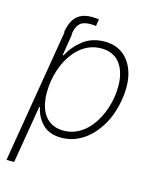

<svg xmlns="http://www.w3.org/2000/svg" viewBox="-127 -752 848 1042"><g transform="rotate(15 297.0 -230.5)"><path d="M136 -545.5H133.5Q138.8 -578.5 149.3 -601.2Q159.8 -623.9 175.4 -638Q191.1 -652 211.8 -658.4Q232.6 -664.8 258.5 -664.8Q270.2 -664.8 280.2 -664.1Q290.1 -663.4 298.3 -661.9L292.3 -623.2Q275.2 -625.4 259.6 -625.4Q239 -625.4 224.3 -620.4Q209.5 -615.4 199.8 -605.3Q190 -595.2 184.3 -580.3Q178.6 -565.3 175.8 -545.5H178.3L158.4 -423.7H163.7Q191.1 -476.9 240.4 -515.3Q290.1 -553.6 360.4 -553.6Q426.8 -553.6 469.5 -517.4Q512.4 -480.8 529.1 -418.3Q545.8 -355.8 531.6 -271.3Q517.8 -188.2 480.1 -125.4Q460.9 -93.4 437.7 -68.2Q414.4 -43 387.4 -25.2Q360.4 -7.5 330.3 2Q300.1 11.4 267.4 11.4Q197.8 11.4 160.2 -27.3Q122.9 -65.7 112.6 -119H108.3L54.3 204.5H11ZM133.2 -147Q138.8 -119.3 150.2 -97.5Q161.6 -75.6 178.4 -60.4Q195.3 -45.1 217.7 -36.9Q240.1 -28.8 267.8 -28.8Q299.7 -28.8 327.2 -39.1Q354.8 -49.4 377.7 -66.9Q400.6 -84.5 419 -108.3Q437.5 -132.1 451.3 -159.1Q465.2 -186.1 474.4 -215Q483.7 -244 488.3 -271.7Q494 -306.1 494.1 -336.6Q494.3 -367.2 488.3 -394.9Q482.6 -422.2 471.4 -444.1Q460.2 -465.9 443.4 -481.4Q426.5 -496.8 403.9 -505Q381.4 -513.1 353 -513.1Q320.7 -513.1 293.1 -503.2Q265.6 -493.3 242.7 -475.9Q219.8 -458.5 201.5 -435Q183.2 -411.6 169.6 -384.8Q155.9 -358 146.8 -329Q137.8 -300.1 133.2 -271.7Q122.2 -202.1 133.2 -147Z"/></g></svg>

Font: Inter P Extra Light
Style: Italic
Weight: 200
Italic angle: 9.39999°
Designer: Rasmus Andersson
Foundry: rsms
Version: Version 3.018;git-588b23468